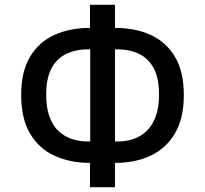

<svg xmlns="http://www.w3.org/2000/svg" viewBox="-20 -754 852 798"><path d="M354 24V-97L379 -77H354Q271 -77 206 -107Q141 -137 104.5 -199.5Q68 -262 68 -359Q68 -456 104.5 -517.5Q141 -579 205.5 -608.5Q270 -638 354 -638H379L354 -614V-734H458V-614L433 -638H458Q543 -638 607 -608.5Q671 -579 707.5 -517.5Q744 -456 744 -359Q744 -262 707 -199.5Q670 -137 606 -107Q542 -77 458 -77H433L458 -97V24ZM355 -136V-577L376 -549H344Q297 -549 257.5 -531Q218 -513 195 -472Q172 -431 172 -360Q172 -307 185.5 -269.5Q199 -232 223 -209.5Q247 -187 278 -176.5Q309 -166 344 -166H376ZM458 -136 436 -166H469Q504 -166 535 -176.5Q566 -187 589.5 -209.5Q613 -232 627 -269.5Q641 -307 641 -360Q641 -431 618 -472Q595 -513 556 -531Q517 -549 469 -549H436L458 -577Z"/></svg>

Font: Nunito Sans 7pt Condensed SemiBold
Style: Regular
Weight: 600
Width: 3
Designer: Vernon Adams
Foundry: Vernon Adams
Version: Version 3.101;gftools[0.9.27]